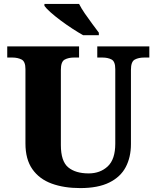

<svg xmlns="http://www.w3.org/2000/svg" viewBox="-20 -951 799 981"><path d="M390 10Q307 10 244 -13Q181 -36 145.5 -86.5Q110 -137 110 -218V-598Q110 -637 90 -647Q70 -657 43 -657H17V-714H384V-657H358Q330 -657 310.5 -646.5Q291 -636 291 -594V-210Q291 -127 328.5 -96Q366 -65 433 -65Q492 -65 530.5 -101Q569 -137 569 -217V-598Q569 -637 550 -647Q531 -657 503 -657H477V-714H743V-657H717Q688 -657 668.5 -646.5Q649 -636 649 -594V-215Q649 -148 622.5 -97.5Q596 -47 538.5 -18.5Q481 10 390 10ZM405 -771Q380 -785 350 -804.5Q320 -824 290.5 -846Q261 -868 238.5 -888Q216 -908 207 -921V-931H384Q395 -909 413.5 -882Q432 -855 451.5 -829Q471 -803 485 -784V-771Z"/></svg>

Font: Noto Serif ExtraBold
Style: Regular
Weight: 800
Designer: Monotype Design Team
Foundry: Monotype Imaging Inc.
Version: Version 2.014